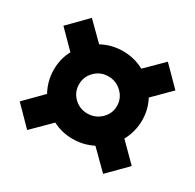

<svg xmlns="http://www.w3.org/2000/svg" viewBox="-145 -804 989 974"><g transform="rotate(30 350.0 -317.5)"><path d="M576 -198 678 -96 572 11 467 -93Q411 -65 349 -65Q286 -65 232 -93L127 11L22 -96L123 -198Q91 -257 91 -322Q91 -387 120 -440L22 -539L127 -646L226 -548Q283 -579 349 -579Q416 -579 473 -548L572 -646L678 -539L579 -440Q608 -387 608 -322Q608 -257 576 -198ZM461 -322Q461 -367 428 -399Q395 -431 349 -431Q303 -431 271 -399Q239 -367 239 -322Q239 -277 271 -245.5Q303 -214 349 -214Q395 -214 428 -245.5Q461 -277 461 -322Z"/></g></svg>

Font: Montserrat Alternates ExtraBold
Style: Regular
Weight: 800
Designer: Julieta Ulanovsky
Foundry: Julieta Ulanovsky
Version: Version 7.200